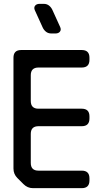

<svg xmlns="http://www.w3.org/2000/svg" viewBox="-20 -971 525 998"><path d="M102 -14Q123 7 151 7H405Q445 7 445 -33V-44Q445 -84 405 -84H180Q140 -84 140 -124V-275Q140 -315 180 -315H405Q445 -315 445 -355V-366Q445 -406 405 -406H180Q140 -406 140 -446V-580Q140 -620 180 -620H405Q445 -620 445 -660V-671Q445 -711 405 -711H90Q50 -711 50 -671V-95Q50 -66 70 -46ZM201 -830Q207 -816 218.5 -806.5Q230 -797 247 -797H268Q284 -797 291.5 -806.5Q299 -816 293 -830L253 -918Q247 -932 235.5 -941.5Q224 -951 207 -951H186Q170 -951 162.5 -941.5Q155 -932 161 -918Z"/></svg>

Font: WDXL Lubrifont TC
Style: Regular
Weight: 400
Designer: [WDXL Lubrifont] Copyright 2020-2022 (c) NightFurySL2001, Skr-ZERO; [ZCOOL QingKe HuangYou] Copyright 2018-2022 (c) The 
Version: Version 2.001;hotconv 1.1.1;makeotfexe 2.6.0